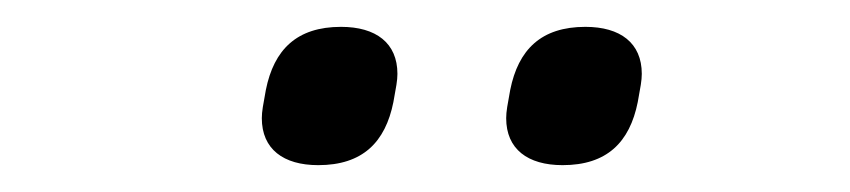

<svg xmlns="http://www.w3.org/2000/svg" viewBox="-20 -741 633 143"><path d="M217 -618C250 -618 267 -635 273 -665C275 -676 276 -681 276 -686C276 -709 260 -721 234 -721C201 -721 184 -704 178 -674C176 -663 175 -658 175 -653C175 -630 191 -618 217 -618ZM399 -618C432 -618 449 -635 455 -665C457 -676 458 -681 458 -686C458 -709 442 -721 416 -721C383 -721 366 -704 360 -674C358 -663 357 -658 357 -653C357 -630 373 -618 399 -618Z"/></svg>

Font: Braiins Sans
Style: Italic
Weight: 400
Italic angle: -11.31°
Designer: Mike Abbink, Paul van der Laan, Pieter van Rosmalen, Jiri Chlebus, Lubos Buracinsky
Foundry: Bold Monday, Sudetype
Version: Version 1.000;hotconv 1.0.109;makeotfexe 2.5.65596